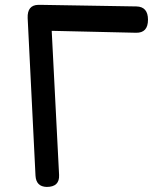

<svg xmlns="http://www.w3.org/2000/svg" viewBox="-20 -754 656 776"><path d="M168.9 1.5Q221.2 1.5 218.8 -46.9L189 -629.4L529.8 -621.6Q578.1 -620.6 578.1 -674.3Q578.1 -727.1 531.2 -728L144.5 -734.4Q143.1 -734.4 141.6 -734.4Q138.7 -734.4 134.8 -734.4Q89.8 -733.4 91.8 -681.2L123.5 -43.9Q126 0.5 168.9 1.5Z"/></svg>

Font: Comic Relief
Style: Regular
Weight: 400
Designer: Jeff Davis
Foundry: Loudifier
Version: Version 1.200; ttfautohint (v1.8.4.7-5d5b)